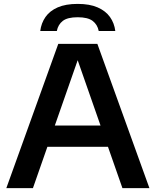

<svg xmlns="http://www.w3.org/2000/svg" viewBox="-20 -965 798 985"><path d="M12.5 0 279 -740H479.5L746.5 0H608L370.5 -679H386.5L149 0ZM188 -212 220 -321H538L570 -212ZM186.5 -806Q191.5 -846.5 213.5 -878Q235.5 -909.5 276.2 -927.2Q317 -945 378.5 -945Q440 -945 481 -927Q522 -909 544.2 -877.8Q566.5 -846.5 571.5 -806H486.5Q480 -839 455.2 -857.8Q430.5 -876.5 378.5 -876.5Q326.5 -876.5 302.2 -857.8Q278 -839 271.5 -806Z"/></svg>

Font: Encode Sans SemiExpanded SemiBold
Style: Regular
Weight: 600
Width: 6
Designer: Multiple Designers
Foundry: Impallari Type
Version: Version 3.002